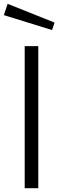

<svg xmlns="http://www.w3.org/2000/svg" viewBox="-25 -983 325 1003"><path d="M15 -963 -5 -904 247 -826 260 -865ZM104 -742V0H175V-742Z"/></svg>

Font: 18Franklin Light
Style: Regular
Weight: 300
Designer: Pablo Impallari, Rodrigo Fuenzalida (Modified by Dan O. Williams)
Version: Version 0.025;PS 000.025;hotconv 1.0.88;makeotf.lib2.5.64775